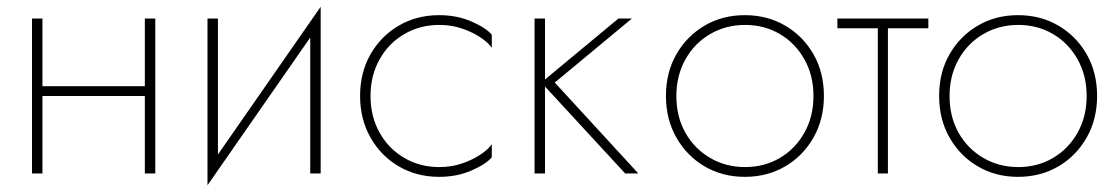

<svg xmlns="http://www.w3.org/2000/svg" viewBox="-20 -515 3312 570"><path d="M94 -230H427V-259H94ZM410 -460V0H441V-460ZM75 -460V0H106V-460Z M927 -441 932 -495 601 -19 596 35ZM627 -460H596V35L627 -11ZM932 -495 901 -449V0H932Z M1080 -230Q1080 -291 1107 -339Q1134 -387 1180.5 -414Q1227 -441 1284 -441Q1321 -441 1352.5 -430Q1384 -419 1407 -403.5Q1430 -388 1440 -373V-412Q1422 -433 1379 -451.5Q1336 -470 1284 -470Q1217 -470 1164 -439Q1111 -408 1080 -354Q1049 -300 1049 -230Q1049 -161 1080 -106.5Q1111 -52 1164 -21Q1217 10 1284 10Q1336 10 1379 -8.5Q1422 -27 1440 -48V-87Q1430 -72 1407 -56.5Q1384 -41 1352.5 -30Q1321 -19 1284 -19Q1227 -19 1180.5 -46Q1134 -73 1107 -121Q1080 -169 1080 -230Z M1567 -460V0H1598V-460ZM1816 -460 1587 -270 1836 0H1875L1627 -270L1856 -460Z M1957 -230Q1957 -161 1988 -106.5Q2019 -52 2072 -21Q2125 10 2191 10Q2258 10 2311 -21Q2364 -52 2395 -106.5Q2426 -161 2426 -230Q2426 -300 2395 -354Q2364 -408 2311 -439Q2258 -470 2191 -470Q2125 -470 2072 -439Q2019 -408 1988 -354Q1957 -300 1957 -230ZM1988 -230Q1988 -291 2015 -339Q2042 -387 2088.5 -414Q2135 -441 2192 -441Q2249 -441 2295 -414Q2341 -387 2368 -339Q2395 -291 2395 -230Q2395 -169 2368 -121Q2341 -73 2295 -46Q2249 -19 2192 -19Q2135 -19 2088.5 -46Q2042 -73 2015 -120.5Q1988 -168 1988 -230Z M2466 -460V-431H2736V-460ZM2586 -451V0H2616V-451Z M2768 -230Q2768 -161 2799 -106.5Q2830 -52 2883 -21Q2936 10 3002 10Q3069 10 3122 -21Q3175 -52 3206 -106.5Q3237 -161 3237 -230Q3237 -300 3206 -354Q3175 -408 3122 -439Q3069 -470 3002 -470Q2936 -470 2883 -439Q2830 -408 2799 -354Q2768 -300 2768 -230ZM2799 -230Q2799 -291 2826 -339Q2853 -387 2899.5 -414Q2946 -441 3003 -441Q3060 -441 3106 -414Q3152 -387 3179 -339Q3206 -291 3206 -230Q3206 -169 3179 -121Q3152 -73 3106 -46Q3060 -19 3003 -19Q2946 -19 2899.5 -46Q2853 -73 2826 -120.5Q2799 -168 2799 -230Z"/></svg>

Font: Jost ExtraLight
Style: Regular
Weight: 250
Version: Version 3.710